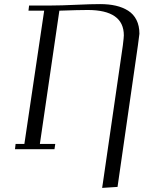

<svg xmlns="http://www.w3.org/2000/svg" viewBox="-20 -729 713 938"><path d="M53.2 0 56.2 -25.9H99.1L195.8 -676.8H119.1L122.1 -702.1H231Q277.3 -702.1 351.6 -705.6Q425.8 -709 469.2 -709Q511.7 -709 545.7 -701.2Q579.6 -693.4 606 -676.8Q632.3 -660.2 646.7 -631.6Q661.1 -603 661.1 -564Q661.1 -559.1 653.8 -507.8L554.2 184.1L479 189L482.9 163.1L580.1 -506.8Q585 -546.9 585 -556.2Q585 -680.2 408.2 -680.2Q364.7 -680.2 270 -676.8L174.8 -25.9H250L246.1 0Z"/></svg>

Font: Dehuti
Style: Italic
Weight: 400
Version: Version 1.2